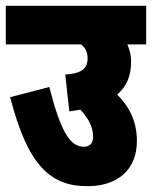

<svg xmlns="http://www.w3.org/2000/svg" viewBox="-20 -642 524 662"><path d="M0 -622V-489H259C274 -478 282 -464 282 -440C282 -402 255 -388 205 -385L219 -258C232 -260 245 -262 257 -264C284 -235 301 -205 301 -170C301 -152 293 -136 269 -136C220 -136 188 -193 150 -342L15 -307C75 -74 152 0 281 0C385 0 452 -56 452 -156C452 -228 422 -278 384 -316C417 -344 432 -381 432 -430C432 -452 427 -471 419 -489H484V-622Z"/></svg>

Font: Noto Sans ExtraCondensed Black
Style: Italic
Weight: 900
Width: 2
Italic angle: -12°
Designer: Monotype Design Team
Foundry: Monotype Imaging Inc.
Version: Version 2.013